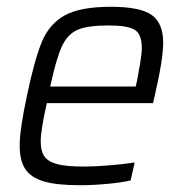

<svg xmlns="http://www.w3.org/2000/svg" viewBox="-20 -538 536 566"><path d="M38 -109Q38 -155 59 -254Q82 -364 104 -416Q126 -468 171.5 -493Q217 -518 307 -518Q393 -518 427 -494Q461 -470 461 -412Q461 -363 436 -255L431 -234H118Q100 -154 100 -121Q100 -91 112 -75.5Q124 -60 151 -53.5Q178 -47 227 -47Q260 -47 302 -50.5Q344 -54 377 -59L365 -6Q339 0 296.5 4Q254 8 215 8Q148 8 110 -3Q72 -14 55 -39Q38 -64 38 -109ZM380 -283 384 -300Q389 -327 393.5 -353.5Q398 -380 398 -396Q398 -438 376.5 -450.5Q355 -463 300 -463Q238 -463 208.5 -450Q179 -437 162.5 -401.5Q146 -366 128 -283Z"/></svg>

Font: Saira Semi Condensed Light
Style: Italic
Weight: 300
Width: 4
Italic angle: -12°
Designer: Hector Gatti with collaboration of the Omnibus-Type team
Foundry: Omnibus-Type
Version: Version 1.001; ttfautohint (v1.8)